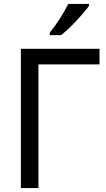

<svg xmlns="http://www.w3.org/2000/svg" viewBox="-20 -964 544 984"><path d="M436 -944V-934Q416 -905 371.5 -857.5Q327 -810 293 -784H235V-796Q291 -867 330 -944ZM490 -714V-634H177V0H87V-714Z"/></svg>

Font: Advent Sans Logo
Style: Regular
Weight: 400
Designer: Types & Symbols
Foundry: Types & Symbols
Version: Version 1.002